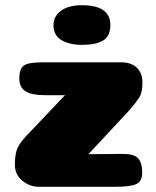

<svg xmlns="http://www.w3.org/2000/svg" viewBox="-20 -716 597 736"><path d="M452 -126Q494 -126 509.5 -109Q525 -92 525 -54Q525 -21 502.5 -10.5Q480 0 423 0H128Q94 0 65.5 -23.5Q37 -47 37 -85Q37 -127 48 -150.5Q59 -174 98 -213L229 -351H156Q102 -351 78 -366Q54 -381 54 -415Q54 -452 71 -464.5Q88 -477 142 -477H446Q483 -477 504.5 -456.5Q526 -436 526 -400Q526 -366 517 -348Q508 -330 470 -287L319 -125ZM185 -620Q185 -653 213.5 -674.5Q242 -696 294 -696Q403 -696 403 -620Q403 -577 375 -560.5Q347 -544 294 -544Q247 -544 216 -562Q185 -580 185 -620Z"/></svg>

Font: Coiny
Style: Regular
Weight: 400
Version: Version 001.001